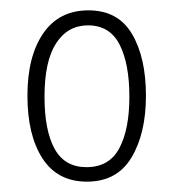

<svg xmlns="http://www.w3.org/2000/svg" viewBox="-20 -744 336 371"><path d="M262 -559Q262 -486 234 -439.5Q206 -393 148 -393Q91 -393 62 -438Q33 -483 33 -559Q33 -635 63.5 -679.5Q94 -724 151 -724Q208 -724 235 -678.5Q262 -633 262 -559ZM66 -557Q66 -492 85.5 -456.5Q105 -421 147 -421Q191 -421 210.5 -457.5Q230 -494 230 -557Q230 -621 211 -658Q192 -695 150 -695Q111 -695 88.5 -660.5Q66 -626 66 -557Z"/></svg>

Font: Noto Sans Khmer UI ExtraCondensed ExtraLight
Style: Regular
Weight: 200
Width: 2
Designer: Danh Hong and the Monotype Design Team
Foundry: Monotype Imaging Inc.
Version: Version 2.002; ttfautohint (v1.8.4.7-5d5b)